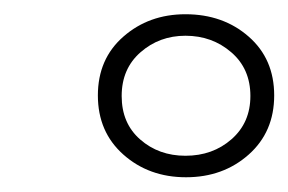

<svg xmlns="http://www.w3.org/2000/svg" viewBox="-20 -665 401 267"><path d="M238.7 -418.5Q187.1 -418.5 151.6 -450Q116.1 -481.5 116.1 -532.3Q116.1 -583.1 151.6 -614.1Q187.1 -645.2 237.9 -645.2Q290.3 -645.2 325.8 -614.1Q361.3 -583.1 361.3 -532.3Q361.3 -481.5 325.8 -450Q290.3 -418.5 238.7 -418.5ZM237.9 -448.4Q275.8 -448.4 302 -471.4Q328.2 -494.4 328.2 -531.5Q328.2 -569.4 301.6 -592.3Q275 -615.3 237.9 -615.3Q201.6 -615.3 175.4 -592.3Q149.2 -569.4 149.2 -531.5Q149.2 -493.5 175 -471Q200.8 -448.4 237.9 -448.4Z"/></svg>

Font: Playfair 12pt Light
Style: Italic
Weight: 300
Italic angle: -15.6°
Designer: Claus Eggers Sørensen
Foundry: Claus Eggers Sørensen
Version: Version 2.000;gftools[0.9.28]